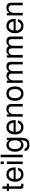

<svg xmlns="http://www.w3.org/2000/svg" viewBox="2646 -3416 987 6320"><g transform="rotate(-90 3140.0 -255.5)"><path d="M254 -524V-456H168V-97Q168 -59 190 -53L214 -50Q239 -50 254 -54V16Q215 23 186 23Q97 23 86 -44L85 -60V-456H14V-524H85V-668H168V-524Z M791 -234H405Q406 -162 433 -122Q476 -54 559 -54Q661 -54 696 -159H780Q758 -38 654 5Q610 23 556 23Q420 23 357 -87Q318 -155 318 -255Q318 -413 412 -490Q472 -539 558 -539Q673 -539 738 -457Q758 -432 770 -401Q791 -347 791 -234ZM407 -302H701L702 -308Q702 -388 643 -433Q605 -462 557 -462Q472 -462 431 -387Q411 -351 407 -302Z M984 -524V0H901V-524ZM984 -729V-624H900V-729Z M1208 -729V0H1124V-729Z M1690 -524H1767V-86Q1767 68 1726 132L1712 151Q1664 211 1555 217Q1544 218 1533 218Q1395 218 1345 130Q1328 99 1324 60H1409Q1415 98 1438 118L1441 120Q1477 148 1536 148Q1617 148 1652 99Q1682 58 1682 -44V-71L1675 -62Q1617 16 1541 22Q1532 23 1523 23H1514Q1431 18 1373 -47Q1307 -123 1307 -253Q1307 -404 1390 -483Q1448 -539 1530 -539Q1628 -539 1690 -448ZM1539 -462Q1451 -462 1414 -372Q1394 -325 1394 -258Q1394 -119 1472 -72Q1501 -54 1540 -54Q1629 -54 1664 -146Q1682 -192 1682 -255Q1682 -405 1600 -448Q1573 -462 1539 -462Z M2347 -234H1961Q1962 -162 1989 -122Q2032 -54 2115 -54Q2217 -54 2252 -159H2336Q2314 -38 2210 5Q2166 23 2112 23Q1976 23 1913 -87Q1874 -155 1874 -255Q1874 -413 1968 -490Q2028 -539 2114 -539Q2229 -539 2294 -457Q2314 -432 2326 -401Q2347 -347 2347 -234ZM1963 -302H2257L2258 -308Q2258 -388 2199 -433Q2161 -462 2113 -462Q2028 -462 1987 -387Q1967 -351 1963 -302Z M2460 -524H2537V-436Q2591 -521 2667 -535Q2687 -539 2711 -539Q2815 -539 2857 -470Q2876 -439 2877 -396V0H2794V-363Q2794 -432 2736 -457Q2714 -466 2686 -466Q2602 -466 2565 -389Q2544 -347 2544 -289V0H2460Z M3218 -539Q3370 -539 3427 -410Q3456 -345 3456 -254Q3456 -87 3354 -16Q3298 23 3219 23Q3075 23 3015 -96Q2982 -162 2982 -258Q2982 -432 3087 -502Q3142 -539 3218 -539ZM3219 -462Q3126 -462 3088 -370Q3069 -323 3069 -258Q3069 -121 3147 -73Q3178 -54 3219 -54Q3309 -54 3348 -142Q3369 -189 3369 -255Q3369 -400 3287 -446Q3257 -462 3219 -462Z M3572 -524H3649V-450Q3703 -526 3777 -537Q3786 -538 3797 -539H3810Q3899 -539 3942 -474Q3947 -467 3951 -459L3980 -490Q4031 -538 4112 -539Q4234 -539 4259 -441Q4264 -419 4264 -393V0H4180V-361Q4180 -442 4117 -461Q4101 -466 4083 -466Q4022 -466 3985 -412Q3960 -376 3960 -329V0H3876V-361Q3876 -448 3805 -463L3779 -466Q3717 -466 3680 -410Q3656 -375 3656 -329V0H3572Z M4405 -524H4482V-450Q4536 -526 4610 -537Q4619 -538 4630 -539H4643Q4732 -539 4775 -474Q4780 -467 4784 -459L4813 -490Q4864 -538 4945 -539Q5067 -539 5092 -441Q5097 -419 5097 -393V0H5013V-361Q5013 -442 4950 -461Q4934 -466 4916 -466Q4855 -466 4818 -412Q4793 -376 4793 -329V0H4709V-361Q4709 -448 4638 -463L4612 -466Q4550 -466 4513 -410Q4489 -375 4489 -329V0H4405Z M5681 -234H5295Q5296 -162 5323 -122Q5366 -54 5449 -54Q5551 -54 5586 -159H5670Q5648 -38 5544 5Q5500 23 5446 23Q5310 23 5247 -87Q5208 -155 5208 -255Q5208 -413 5302 -490Q5362 -539 5448 -539Q5563 -539 5628 -457Q5648 -432 5660 -401Q5681 -347 5681 -234ZM5297 -302H5591L5592 -308Q5592 -388 5533 -433Q5495 -462 5447 -462Q5362 -462 5321 -387Q5301 -351 5297 -302Z M5794 -524H5871V-436Q5925 -521 6001 -535Q6021 -539 6045 -539Q6149 -539 6191 -470Q6210 -439 6211 -396V0H6128V-363Q6128 -432 6070 -457Q6048 -466 6020 -466Q5936 -466 5899 -389Q5878 -347 5878 -289V0H5794Z"/></g></svg>

Font: SolaimanLipi Normal
Style: Regular
Weight: 400
Designer: Solaiman Karim
Foundry: Ekushey
Version: Designed by Solaiman Karim | Developed Version 2.002 : Al Ma